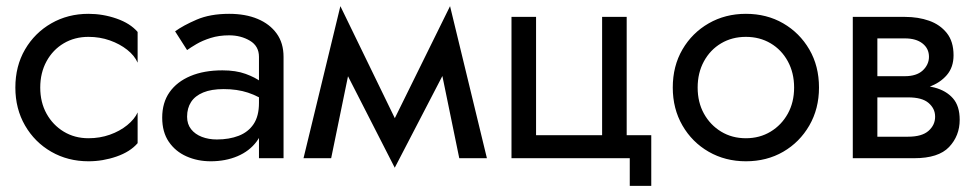

<svg xmlns="http://www.w3.org/2000/svg" viewBox="-20 -515 3174 625"><path d="M111 -230Q111 -278 131.5 -315.5Q152 -353 187.5 -374Q223 -395 268 -395Q305 -395 337.5 -383.5Q370 -372 394 -353Q418 -334 428 -311V-411Q404 -439 359.5 -454.5Q315 -470 268 -470Q201 -470 147 -439Q93 -408 61.5 -354Q30 -300 30 -230Q30 -161 61.5 -106.5Q93 -52 147 -21Q201 10 268 10Q315 10 359.5 -5.5Q404 -21 428 -49V-149Q418 -127 394 -107.5Q370 -88 337.5 -76.5Q305 -65 268 -65Q223 -65 187.5 -86.5Q152 -108 131.5 -145Q111 -182 111 -230Z M589 -135Q589 -163 602 -183Q615 -203 641.5 -214Q668 -225 708 -225Q752 -225 787 -213.5Q822 -202 856 -178V-225Q849 -234 830 -248.5Q811 -263 779.5 -274.5Q748 -286 704 -286Q644 -286 600 -267.5Q556 -249 532 -215Q508 -181 508 -132Q508 -85 529.5 -53.5Q551 -22 587 -6Q623 10 666 10Q714 10 753 -6.5Q792 -23 815.5 -54.5Q839 -86 839 -130L823 -180Q823 -137 805.5 -111Q788 -85 757 -73Q726 -61 686 -61Q659 -61 637 -69.5Q615 -78 602 -94.5Q589 -111 589 -135ZM589 -352Q600 -360 619.5 -371.5Q639 -383 666 -391.5Q693 -400 726 -400Q764 -400 793.5 -382.5Q823 -365 823 -330V0H903V-330Q903 -375 880.5 -406Q858 -437 818.5 -453.5Q779 -470 726 -470Q664 -470 620 -451Q576 -432 550 -413Z M1475 0H1565L1445 -495L1400 -365ZM1235 -69 1265 31 1455 -335 1445 -495ZM1265 31 1295 -69 1088 -495 1078 -335ZM968 0H1058L1133 -365L1088 -495Z M2020 -75V-460H1940V-75H1725V-460H1645V0H2030V90H2100V-75Z M2170 -230Q2170 -161 2201.5 -106.5Q2233 -52 2287 -21Q2341 10 2408 10Q2476 10 2529.5 -21Q2583 -52 2614.5 -106.5Q2646 -161 2646 -230Q2646 -300 2614.5 -354Q2583 -408 2529.5 -439Q2476 -470 2408 -470Q2341 -470 2287 -439Q2233 -408 2201.5 -354Q2170 -300 2170 -230ZM2251 -230Q2251 -278 2271.5 -315.5Q2292 -353 2327.5 -374Q2363 -395 2408 -395Q2453 -395 2488.5 -374Q2524 -353 2544.5 -315.5Q2565 -278 2565 -230Q2565 -182 2544.5 -145Q2524 -108 2488.5 -86.5Q2453 -65 2408 -65Q2363 -65 2327.5 -86.5Q2292 -108 2271.5 -145Q2251 -182 2251 -230Z M2803 -240V-198H2936Q2959 -198 2975.5 -193.5Q2992 -189 3002.5 -180Q3013 -171 3018.5 -160Q3024 -149 3024 -135Q3024 -108 3002.5 -89Q2981 -70 2936 -70H2803V0H2956Q3035 0 3069.5 -36.5Q3104 -73 3104 -125Q3104 -170 3082 -195Q3060 -220 3022 -230Q2984 -240 2936 -240ZM2803 -220H2926Q2969 -220 3004.5 -232.5Q3040 -245 3062 -270.5Q3084 -296 3084 -335Q3084 -380 3062 -407.5Q3040 -435 3004.5 -447.5Q2969 -460 2926 -460H2803V-390H2926Q2962 -390 2983 -373.5Q3004 -357 3004 -330Q3004 -317 2998.5 -305.5Q2993 -294 2983 -285Q2973 -276 2958.5 -271.5Q2944 -267 2926 -267H2803ZM2756 -460V0H2836V-460Z"/></svg>

Font: Glinicke Jost Regular
Style: Regular
Weight: 400
Version: Version 3.710